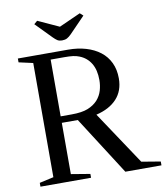

<svg xmlns="http://www.w3.org/2000/svg" viewBox="-101 -1053 979 1136"><g transform="rotate(-10 388.0 -485.0)"><path d="M49 -23V0H353V-23L239 -42V-350H335L559 0H776V-23L662 -42L449 -362C502.3 -374.7 543.7 -396.8 573 -428.5C602.3 -460.2 617 -501 617 -551C617 -586.3 610.5 -617.7 597.5 -645C584.5 -672.3 566.2 -695.2 542.5 -713.5C518.8 -731.8 490.7 -745.8 458 -755.5C425.3 -765.2 389.3 -770 350 -770H49V-747L134 -728V-42ZM304 -389H239V-730H321C341.7 -730 358.8 -729.2 372.5 -727.5C386.2 -725.8 398.7 -722.7 410 -718C439.3 -706.7 462 -687.8 478 -661.5C494 -635.2 502 -601.7 502 -561C502 -539.7 499 -518.8 493 -498.5C487 -478.2 476.7 -459.7 462 -443C446.7 -426.3 427 -413.2 403 -403.5C379 -393.8 346 -389 304 -389ZM327 -830C338.3 -830 348 -832.2 356 -836.5C364 -840.8 372.7 -847.7 382 -857L475 -953L456 -970L327 -912L200 -970L180 -953L274 -857C282.7 -848.3 290.5 -841.7 297.5 -837C304.5 -832.3 314.3 -830 327 -830Z"/></g></svg>

Font: Libre Caslon Text
Style: Regular
Weight: 400
Designer: Pablo Impallari, Rodrigo Fuenzalida
Foundry: Pablo Impallari, Rodrigo Fuenzalida
Version: Version 1.000; ttfautohint (v0.93) -l 8 -r 50 -G 200 -x 14 -